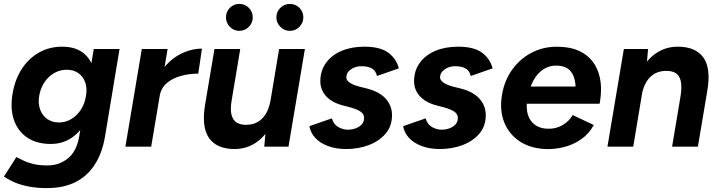

<svg xmlns="http://www.w3.org/2000/svg" viewBox="-31 -751 3683 983"><path d="M210 212Q152 212 108.5 202.5Q65 193 35.5 179Q6 165 -11 153L53 53Q67 60 88 70.5Q109 81 139.5 88.5Q170 96 212 96Q272 96 316.5 60Q361 24 374 -50L449 -500H581L507 -54Q493 31 455 90.5Q417 150 356 181Q295 212 210 212ZM229 -14Q157 -14 108.5 -46.5Q60 -79 40 -138Q20 -197 34 -275Q47 -348 82.5 -401Q118 -454 170.5 -483Q223 -512 287 -512Q356 -512 397 -478.5Q438 -445 451.5 -387Q465 -329 451 -252Q439 -179 408 -125.5Q377 -72 332 -43Q287 -14 229 -14ZM271 -124Q305 -124 334 -141.5Q363 -159 382.5 -188.5Q402 -218 409 -258Q416 -298 405.5 -328.5Q395 -359 370.5 -376.5Q346 -394 311 -394Q276 -394 246.5 -377Q217 -360 197 -330.5Q177 -301 170 -262Q163 -223 174 -191.5Q185 -160 210.5 -142Q236 -124 271 -124Z M611 0 695 -500H827L743 0ZM747 -261Q761 -342 801.5 -395.5Q842 -449 895.5 -475.5Q949 -502 1003 -502L984 -374Q938 -374 895.5 -362.5Q853 -351 823.5 -326Q794 -301 787 -262Z M1322 0 1330 -92 1398 -500H1530L1446 0ZM1019 -215 1067 -500H1199L1156 -243ZM1156 -243Q1147 -193 1154 -164.5Q1161 -136 1180 -124Q1199 -112 1226 -112Q1278 -111 1311 -144Q1344 -177 1354 -238L1398 -237Q1385 -157 1352.5 -101.5Q1320 -46 1273.5 -17Q1227 12 1170 12Q1079 12 1039.5 -44Q1000 -100 1019 -215ZM1194 -593Q1166 -593 1146 -613.5Q1126 -634 1126 -662Q1126 -691 1146 -711Q1166 -731 1194 -731Q1223 -731 1243 -711Q1263 -691 1263 -662Q1263 -634 1243 -613.5Q1223 -593 1194 -593ZM1453 -593Q1425 -593 1404.5 -613.5Q1384 -634 1384 -662Q1384 -691 1404.5 -711Q1425 -731 1453 -731Q1482 -731 1502 -711Q1522 -691 1522 -662Q1522 -634 1502 -613.5Q1482 -593 1453 -593Z M1741 12Q1688 12 1647.5 -3.5Q1607 -19 1583 -45Q1559 -71 1553 -105L1668 -145Q1677 -114 1701 -100.5Q1725 -87 1750 -87Q1771 -87 1790 -94Q1809 -101 1821 -114Q1833 -127 1833 -147Q1833 -166 1817 -178Q1801 -190 1767 -200L1725 -211Q1668 -226 1638.5 -258.5Q1609 -291 1609 -335Q1609 -389 1638 -429Q1667 -469 1717.5 -490.5Q1768 -512 1835 -512Q1915 -512 1956.5 -481.5Q1998 -451 2011 -401L1899 -362Q1893 -389 1873 -400.5Q1853 -412 1819 -412Q1788 -412 1765 -395.5Q1742 -379 1742 -355Q1742 -341 1758 -329Q1774 -317 1807 -308L1847 -298Q1911 -282 1943.5 -246Q1976 -210 1976 -161Q1976 -105 1943 -66.5Q1910 -28 1856.5 -8Q1803 12 1741 12Z M2221 12Q2168 12 2127.5 -3.5Q2087 -19 2063 -45Q2039 -71 2033 -105L2148 -145Q2157 -114 2181 -100.5Q2205 -87 2230 -87Q2251 -87 2270 -94Q2289 -101 2301 -114Q2313 -127 2313 -147Q2313 -166 2297 -178Q2281 -190 2247 -200L2205 -211Q2148 -226 2118.5 -258.5Q2089 -291 2089 -335Q2089 -389 2118 -429Q2147 -469 2197.5 -490.5Q2248 -512 2315 -512Q2395 -512 2436.5 -481.5Q2478 -451 2491 -401L2379 -362Q2373 -389 2353 -400.5Q2333 -412 2299 -412Q2268 -412 2245 -395.5Q2222 -379 2222 -355Q2222 -341 2238 -329Q2254 -317 2287 -308L2327 -298Q2391 -282 2423.5 -246Q2456 -210 2456 -161Q2456 -105 2423 -66.5Q2390 -28 2336.5 -8Q2283 12 2221 12Z M2760 12Q2682 8 2628 -28.5Q2574 -65 2550 -126Q2526 -187 2539 -265Q2552 -342 2594.5 -399Q2637 -456 2700.5 -486Q2764 -516 2840 -511Q2915 -508 2965 -472.5Q3015 -437 3035 -373Q3055 -309 3039 -220H2909Q2919 -277 2915 -320Q2911 -363 2889 -388Q2867 -413 2823 -415Q2783 -417 2751.5 -396.5Q2720 -376 2699.5 -338Q2679 -300 2669 -247Q2661 -197 2672 -163Q2683 -129 2709 -111Q2735 -93 2771 -92Q2814 -90 2848.5 -110Q2883 -130 2901 -162L3009 -111Q2984 -65 2943 -37Q2902 -9 2854.5 2.5Q2807 14 2760 12ZM2621 -220 2625 -308H2980L2976 -220Z M3079 0 3163 -500H3287L3279 -408L3211 0ZM3410 0 3453 -257 3590 -285 3542 0ZM3453 -257Q3461 -307 3454.5 -335.5Q3448 -364 3429.5 -376Q3411 -388 3383 -388Q3331 -389 3298 -356.5Q3265 -324 3254 -262L3210 -263Q3223 -343 3255.5 -398.5Q3288 -454 3335 -483Q3382 -512 3439 -512Q3531 -512 3570.5 -456Q3610 -400 3590 -285Z"/></svg>

Font: Figtree Light
Style: Bold Italic
Weight: 700
Italic angle: -9.5°
Version: Version 2.000